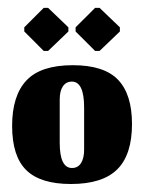

<svg xmlns="http://www.w3.org/2000/svg" viewBox="-20 -453 360 480"><path d="M89.3 -325.7H100.3L151 -374.3V-384.7L100.3 -433.3H89.3L40.7 -384.7V-374.3ZM217.7 -325.7H229L279.7 -374.3V-384.7L229 -433.3H217.7L169 -384.7V-374.3ZM160 -33Q129.3 -33 129.3 -96V-204.3Q129.3 -225.7 137.3 -237.3Q145.3 -249 159.7 -249Q190.3 -249 190.3 -184V-78.7Q190.3 -57.3 182.5 -45.2Q174.7 -33 160 -33ZM157.3 7Q236.3 7 273.2 -29.7Q310 -66.3 310 -143Q310 -217 275.2 -253.5Q240.3 -290 162 -290Q81.7 -290 46 -251.8Q10.3 -213.7 10.3 -138.3Q10.3 -62.3 45.7 -27.7Q81 7 157.3 7Z"/></svg>

Font: Jomhuria
Style: Regular
Weight: 400
Designer: Arabic design by Kourosh Beigpour, Latin design by Eben Sorkin, engineering by Lasse Fister and Khaled Hosney
Version: Version 1.0000